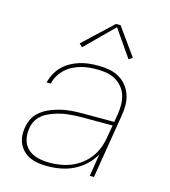

<svg xmlns="http://www.w3.org/2000/svg" viewBox="-112 -835 824 933"><g transform="rotate(15 300.0 -369.0)"><path d="M212 8Q190 8 168 5Q146 2 127 -6Q108 -14 92.5 -28.5Q77 -43 68 -61.5Q59 -80 57 -102Q55 -124 59 -147Q62 -165 70 -183.5Q78 -202 92 -217Q106 -232 123.5 -242.5Q141 -253 159.5 -260Q178 -267 197 -272Q216 -277 235 -279.5Q254 -282 273 -283Q292 -284 311 -284H471L478 -326Q482 -350 481.5 -374.5Q481 -399 474 -421Q467 -443 452 -460.5Q437 -478 417 -489.5Q397 -501 373.5 -505Q350 -509 325 -509Q305 -509 284 -507Q263 -505 242.5 -499Q222 -493 202.5 -483Q183 -473 167 -457.5Q151 -442 140 -423Q129 -404 125 -384H104Q109 -406 120.5 -428Q132 -450 149.5 -467.5Q167 -485 188.5 -497Q210 -509 233 -516Q256 -523 279 -525.5Q302 -528 325 -528Q353 -528 379.5 -523.5Q406 -519 429 -506.5Q452 -494 468.5 -474Q485 -454 493.5 -429.5Q502 -405 502.5 -377.5Q503 -350 498 -323L445 0H424L442 -113Q426 -83 399.5 -58.5Q373 -34 342 -19Q311 -4 278 2Q245 8 212 8ZM218 -11Q245 -11 272.5 -15.5Q300 -20 326 -30.5Q352 -41 375.5 -59Q399 -77 416 -100Q433 -123 443 -149.5Q453 -176 457 -203L468 -265H311Q294 -265 277 -264Q260 -263 242.5 -261Q225 -259 208 -255Q191 -251 174 -245Q157 -239 140.5 -230.5Q124 -222 111 -209Q98 -196 90 -179.5Q82 -163 80 -146Q75 -116 82.5 -88Q90 -60 111 -42Q132 -24 160.5 -17.5Q189 -11 218 -11ZM226 -594 210 -609 356 -746H379L478 -608L459 -596L365 -732Z"/></g></svg>

Font: Iosevka SS04 Thin Extended
Style: Italic
Weight: 100
Width: 7
Italic angle: -9°
Monospace: yes
Designer: Belleve Invis
Foundry: Belleve Invis
Version: Version 19.0.0; ttfautohint (v1.8.4)